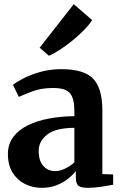

<svg xmlns="http://www.w3.org/2000/svg" viewBox="-20 -892 584 923"><path d="M18 -151.5Q18 -199 43.5 -233.2Q69 -267.5 113.5 -289.5Q158 -311.5 215.8 -322.2Q273.5 -333 337.5 -333.5V-362.5Q337.5 -416.5 317.2 -442.8Q297 -469 235.5 -469Q179.5 -469 137 -453.2Q94.5 -437.5 70.5 -426L42.5 -484Q55 -495 88.5 -513Q122 -531 170.2 -545.2Q218.5 -559.5 275 -559.5Q384 -559.5 428 -513.5Q472 -467.5 472 -362V-55L524 -53.5V-4Q507 -0.5 470.5 5.2Q434 11 403.5 11Q370 11 357.2 1.2Q344.5 -8.5 344.5 -39.5V-69.5Q332.5 -53.5 309.8 -34.8Q287 -16 254.5 -2.5Q222 11 181 11Q136.5 11 99.5 -7.8Q62.5 -26.5 40.2 -62.8Q18 -99 18 -151.5ZM246.5 -69.5Q268 -69.5 293.5 -81.8Q319 -94 337.5 -111.5V-277.5Q247.5 -277 206.8 -245Q166 -213 166 -167Q166 -119 188.2 -94.2Q210.5 -69.5 246.5 -69.5ZM216 -624.5H214.5L170.5 -662.5L334.5 -872L423 -795.5Q410 -774.5 384.8 -748.5Q359.5 -722.5 328.8 -697.5Q298 -672.5 268 -652.8Q238 -633 216 -624.5Z"/></svg>

Font: Merriweather Text Regular
Style: Bold
Weight: 700
Designer: Eben Sorkin
Foundry: Eben Sorkin
Version: Version 2.100; ttfautohint (v1.7.19-72a1) -l 8 -r 50 -G 200 